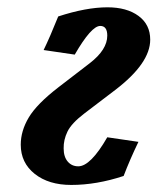

<svg xmlns="http://www.w3.org/2000/svg" viewBox="-20 -511 447 533"><path d="M197.3 -49.3Q231.4 -49.3 277.8 -129.9L364.3 -117.2Q340.3 -67.4 323.2 -22.5Q248 2.4 177.7 2.4Q115.2 2.4 76.4 -28.3Q37.6 -59.1 37.6 -109.4Q37.6 -147.5 59.8 -184.8Q82 -222.2 142.1 -268.6L229 -335.4Q277.8 -373 277.8 -412.1Q277.8 -439 258.3 -439Q233.4 -439 187.5 -359.4L101.1 -372.1Q118.7 -408.2 141.6 -465.3Q219.2 -490.7 278.3 -490.7Q332 -490.7 364.5 -466.8Q397 -442.9 397 -400.9Q397 -335.4 299.8 -261.2L213.9 -195.8Q178.2 -168.5 167.2 -145.5Q156.2 -122.6 156.7 -99.1Q156.7 -75.7 168 -62.5Q179.2 -49.3 197.3 -49.3Z"/></svg>

Font: Flanker
Style: Bold Italic
Weight: 700
Italic angle: -12°
Designer: Flanker
Version: Version 2.000